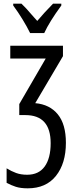

<svg xmlns="http://www.w3.org/2000/svg" viewBox="-20 -786 411 1046"><path d="M323 -480 172 -224Q251 -217 295 -163Q339 -109 339 -8Q339 104 285 172Q231 240 131 240Q92 240 66 231.5Q40 223 16 210V131Q42 147 68 156.5Q94 166 128 166Q191 166 223.5 121Q256 76 256 -6Q256 -159 118 -159H85V-219L229 -467H36V-537H323ZM314 -756Q249 -667 221 -606H144Q128 -639 103 -680Q78 -721 52 -756V-766H97Q116 -749 164 -693L183 -672Q220 -716 269 -766H314Z"/></svg>

Font: Noto Sans UI Cond
Style: Regular
Weight: 400
Width: 3
Designer: Monotype Design Team
Foundry: Monotype Imaging Inc.
Version: Version 1.001